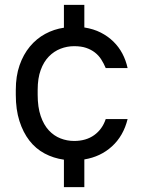

<svg xmlns="http://www.w3.org/2000/svg" viewBox="-20 -650 585 790"><path d="M243 120V7Q200 1 163.5 -18.5Q127 -38 101 -71.5Q75 -105 60 -152Q45 -199 45 -260V-280Q45 -337 60.5 -381.5Q76 -426 103 -458.5Q130 -491 166 -510.5Q202 -530 243 -536V-630H327V-537Q365 -531 394.5 -516Q424 -501 446.5 -479Q469 -457 483.5 -429.5Q498 -402 505 -370H415Q407 -389 396.5 -405.5Q386 -422 370.5 -434Q355 -446 334.5 -453Q314 -460 285 -460Q256 -460 229 -449.5Q202 -439 181 -417.5Q160 -396 147.5 -362Q135 -328 135 -280V-260Q135 -209 147.5 -172.5Q160 -136 181 -113.5Q202 -91 229 -80.5Q256 -70 285 -70Q334 -70 367.5 -94Q401 -118 415 -160H505Q488 -91 441 -48Q394 -5 327 6V120Z"/></svg>

Font: Golos Text VF
Style: Regular
Weight: 400
Designer: A.Korolkova, Vitaly Kuzmin
Foundry: ParaType Ltd
Version: Version 2.003